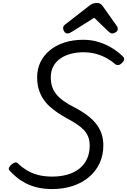

<svg xmlns="http://www.w3.org/2000/svg" viewBox="-20 -1267 866 1308"><path d="M335 21Q281 21 236.5 10.5Q192 0 157.5 -17.5Q123 -35 95.5 -57.5Q68 -80 46 -104Q36 -115 42 -126Q48 -137 58 -146Q72 -157 82.5 -160Q93 -163 103 -153Q127 -129 160 -108.5Q193 -88 236.5 -76Q280 -64 336 -64Q391 -64 437.5 -77Q484 -90 518.5 -116.5Q553 -143 572 -183Q591 -223 591 -276Q591 -309 581 -334.5Q571 -360 551.5 -381Q532 -402 503.5 -421Q475 -440 439 -459Q404 -478 373 -499Q342 -520 316.5 -543.5Q291 -567 272.5 -596Q254 -625 243.5 -660.5Q233 -696 233 -741Q233 -796 255 -842.5Q277 -889 318.5 -923.5Q360 -958 418 -977Q476 -996 548 -996Q604 -996 654.5 -980Q705 -964 747 -937.5Q789 -911 817 -882Q828 -872 825.5 -860.5Q823 -849 810 -837Q799 -826 786.5 -824Q774 -822 765 -830Q740 -852 708 -870Q676 -888 636 -899.5Q596 -911 548 -911Q500 -911 459 -899.5Q418 -888 388.5 -866.5Q359 -845 342.5 -813.5Q326 -782 326 -741Q326 -706 335 -677.5Q344 -649 363 -625.5Q382 -602 413 -579.5Q444 -557 488 -535Q538 -509 575 -481Q612 -453 636 -422Q660 -391 672 -355Q684 -319 684 -277Q684 -210 658.5 -155Q633 -100 586 -60.5Q539 -21 475.5 0Q412 21 335 21ZM439 -1039Q427 -1039 418.5 -1051Q410 -1063 410 -1074Q410 -1084 413.5 -1089Q417 -1094 421 -1098L583 -1224Q598 -1237 611.5 -1242Q625 -1247 641 -1247Q654 -1247 664.5 -1240.5Q675 -1234 683 -1221L775 -1091Q780 -1084 781 -1078.5Q782 -1073 782 -1068Q782 -1056 769 -1047.5Q756 -1039 747 -1039Q737 -1039 729.5 -1044Q722 -1049 715 -1056L622 -1146L469 -1050Q462 -1046 454.5 -1042.5Q447 -1039 439 -1039Z"/></svg>

Font: Playwrite IE
Style: Regular
Weight: 400
Designer: Veronika Burian, José Scaglione
Foundry: TypeTogether
Version: Version 1.002